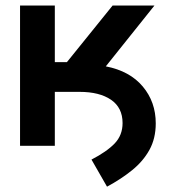

<svg xmlns="http://www.w3.org/2000/svg" viewBox="-20 -536 625 706"><path d="M53.7 0V-515.6H181.6V-307.6H226.1L394 -515.6H547.9L369.1 -292Q457 -274.9 504.9 -218Q552.7 -161.1 552.7 -82.5Q552.7 -26.9 529.5 15.1Q506.3 57.1 465.8 89.8Q425.3 122.6 373.5 150.4L316.4 50.8Q373 21.5 401.9 -8.8Q430.7 -39.1 430.7 -83.5Q430.7 -140.1 388.2 -169.2Q345.7 -198.2 272.9 -198.2H181.6V0Z"/></svg>

Font: Inter Display Semi Bold
Style: Regular
Weight: 600
Designer: Rasmus Andersson
Foundry: rsms
Version: Version 4.000;git-37864ae